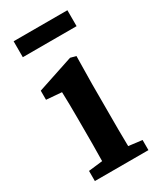

<svg xmlns="http://www.w3.org/2000/svg" viewBox="-175 -740 675 804"><g transform="rotate(-30 163.0 -338.5)"><path d="M36 0V-49L104 -57Q105 -95 105 -137Q105 -179 105 -213V-264Q105 -302 104.5 -331Q104 -360 103 -391L29 -397V-441L204 -499L231 -492L229 -358V-213Q229 -179 229 -137Q229 -95 230 -57L295 -49V0ZM34 -600V-677H294V-600Z"/></g></svg>

Font: Source Serif 4 SmText Semibold
Style: Regular
Weight: 600
Designer: Frank Grießhammer
Foundry: Adobe
Version: Version 4.005;hotconv 1.1.0;makeotfexe 2.6.0